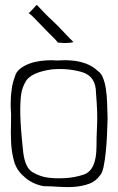

<svg xmlns="http://www.w3.org/2000/svg" viewBox="-20 -763 488 794"><path d="M219 -587Q247 -584 262 -585.5Q277 -587 284 -589Q267 -605 244.5 -629.5Q222 -654 201 -673.5Q180 -693 162 -711.5Q144 -730 132 -743L98 -707Q100 -711 126.5 -683.5Q153 -656 170 -638.5Q187 -621 200.5 -608Q214 -595 219 -587ZM29 -397Q26 -378 25 -360.5Q24 -343 24 -325Q27 -292 25.5 -252Q24 -212 26 -172.5Q28 -133 38 -97Q48 -61 75 -37Q110 -2 161 7Q189 7 223 9.5Q257 12 289 9.5Q321 7 348.5 -3Q376 -13 393 -37Q403 -47 408.5 -74Q414 -101 417.5 -135Q421 -169 422.5 -206Q424 -243 425 -272Q424 -305 423 -336.5Q422 -368 418 -394.5Q414 -421 406 -441Q398 -461 384 -470Q363 -490 334 -500.5Q305 -511 273 -513Q252 -515 233.5 -513.5Q215 -512 195 -514Q171 -514 147.5 -511Q124 -508 103.5 -500.5Q83 -493 67.5 -482Q52 -471 45 -456Q37 -434 33.5 -421Q30 -408 29 -397ZM194 -476Q260 -482 318.5 -465Q377 -448 377 -378Q384 -298 381.5 -246.5Q379 -195 379 -157Q379 -59 326 -41Q291 -29 250.5 -26.5Q210 -24 177.5 -28.5Q145 -33 114.5 -51Q84 -69 76 -133Q65 -236 64 -286Q63 -336 67 -369.5Q71 -403 90 -432Q116 -465 194 -476Z"/></svg>

Font: Londrina Solid Thin
Style: Regular
Weight: 250
Designer: Marcelo Magalhaes
Foundry: Marcelo Magalhães
Version: Version 1.002